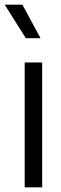

<svg xmlns="http://www.w3.org/2000/svg" viewBox="-44 -804 263 824"><path d="M62 -536H137V0H62ZM-24 -784H52L130 -640H67Z"/></svg>

Font: Trafiko Sans Variable
Style: Regular
Weight: 400
Designer: Gumpita Rahayu / Trafiko
Foundry: Tokotype / Trafiko
Version: Version 0.001;FEAKit 1.0